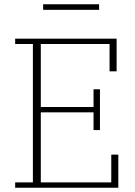

<svg xmlns="http://www.w3.org/2000/svg" viewBox="-20 -879 634 899"><path d="M51 -25H134V-673H51V-698H526V-545H493V-673H171V-378H418V-461H448V-270H418V-353H171V-25H501V-155H534V0H51ZM182 -859H444V-833H182Z"/></svg>

Font: IBM Plex Serif ExtraLight
Style: Regular
Weight: 200
Designer: Mike Abbink, Paul van der Laan, Pieter van Rosmalen
Foundry: Bold Monday
Version: Version 2.5